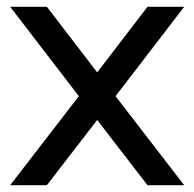

<svg xmlns="http://www.w3.org/2000/svg" viewBox="-20 -545 572 565"><path d="M10 -525H118L266 -332L414 -525H522L320 -262L522 0H414L266 -192L118 0H10L212 -262Z"/></svg>

Font: BM YEONSUNG
Style: Regular
Weight: 400
Designer: Bongjin Kim; Myungsoo Han; Jaehyun Keum; Jihee Min; Dokyung Lee; Chorong Kim; Jooyeon Kang; Sang-a Kim;
Foundry: Sandoll Communications Inc.
Version: Version 1.000;PS 1;hotconv 16.6.51;makeotf.lib2.5.65220